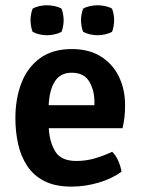

<svg xmlns="http://www.w3.org/2000/svg" viewBox="-20 -696 539 730"><path d="M442 -43Q405.5 -16.5 354.5 -1.5Q303.5 13.5 251.5 13.5Q189.5 13.5 148.2 -7.8Q107 -29 83 -65.8Q59 -102.5 48.8 -149Q38.5 -195.5 38.5 -246Q38.5 -321 61.5 -380.5Q84.5 -440 132.2 -474.8Q180 -509.5 253 -509.5Q318.5 -509.5 363.5 -481.2Q408.5 -453 432 -404.8Q455.5 -356.5 455.5 -296.5Q455.5 -269 453.2 -250Q451 -231 446 -208.5H165.5Q168.5 -155 190.5 -119.5Q212.5 -84 270.5 -84Q307 -84 341 -94Q375 -104 406.5 -119Q421 -105 430.2 -83.2Q439.5 -61.5 442 -43ZM252.5 -419.5Q210.5 -419.5 189.2 -387.5Q168 -355.5 165 -296H339V-308Q339 -353.5 319 -386.5Q299 -419.5 252.5 -419.5ZM96 -619Q96 -628.5 98 -640.8Q100 -653 104 -663Q114.5 -669.5 129.8 -672.8Q145 -676 159 -676Q172.5 -676 188 -672.8Q203.5 -669.5 214 -663Q218 -653 220 -640.8Q222 -628.5 222 -619Q222 -609.5 220 -597.2Q218 -585 214 -575Q203.5 -569 188 -565.5Q172.5 -562 159 -562Q145 -562 129.8 -565.5Q114.5 -569 104 -575Q100 -585 98 -597.2Q96 -609.5 96 -619ZM288 -619Q288 -628.5 290 -640.8Q292 -653 296 -663Q306.5 -669.5 322 -672.8Q337.5 -676 351 -676Q365 -676 380.2 -672.8Q395.5 -669.5 406 -663Q410 -653 412 -640.8Q414 -628.5 414 -619Q414 -609.5 412 -597.2Q410 -585 406 -575Q395.5 -569 380.2 -565.5Q365 -562 351 -562Q337.5 -562 322 -565.5Q306.5 -569 296 -575Q292 -585 290 -597.2Q288 -609.5 288 -619Z"/></svg>

Font: Signika Negative SemiBold
Style: Regular
Weight: 600
Designer: Anna Giedryś
Foundry: Anna Giedryś
Version: Version 2.000; ttfautohint (v1.8.3) -l 8 -r 50 -G 200 -x 9 -